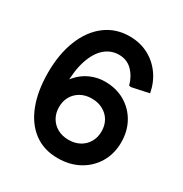

<svg xmlns="http://www.w3.org/2000/svg" viewBox="-169 -845 945 989"><g transform="rotate(30 303.5 -350.5)"><path d="M310.7 14.7Q227.7 14.7 169 -29.3Q110.3 -73.3 79.3 -153.8Q48.3 -234.3 48.3 -343.3Q48.3 -453.3 81.7 -537.2Q115 -621 176.3 -667.8Q237.7 -714.7 320.7 -714.7Q382.3 -714.7 431.5 -689Q480.7 -663.3 513.3 -617.8Q546 -572.3 557 -512.7L454.7 -491L443.7 -493Q431 -541.3 399.3 -573.2Q367.7 -605 320 -605Q272.7 -605 236.3 -573.5Q200 -542 179.7 -480.8Q159.3 -419.7 159.3 -330.7Q159.3 -323.7 159.7 -316.2Q160 -308.7 160 -300.7L126.3 -292Q139 -343.7 170.2 -378.8Q201.3 -414 242.3 -431.7Q283.3 -449.3 326.3 -449.3Q394.3 -449.3 445.5 -419.3Q496.7 -389.3 525.7 -337.5Q554.7 -285.7 554.7 -219.3Q554.7 -151.3 523.2 -98.3Q491.7 -45.3 436.8 -15.3Q382 14.7 310.7 14.7ZM312.3 -95Q350 -95 378.5 -110.8Q407 -126.7 422.8 -154.3Q438.7 -182 438.7 -217.3Q438.7 -253.7 422.8 -280.8Q407 -308 378.2 -323.8Q349.3 -339.7 311.7 -339.7Q274 -339.7 245.8 -323.8Q217.7 -308 201.8 -280.8Q186 -253.7 186 -217.3Q186 -182 201.8 -154.3Q217.7 -126.7 246.2 -110.8Q274.7 -95 312.3 -95Z"/></g></svg>

Font: Fustat
Style: Regular
Weight: 400
Designer: Mohamed Gaber, Khaled Hosny, Laura Garcia Mut
Foundry: Kief Type Foundry, Alif Type Foundry, Hard Type Foundry
Version: Version 1.007